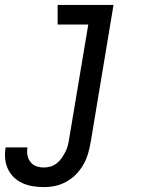

<svg xmlns="http://www.w3.org/2000/svg" viewBox="-75 -540 595 783"><path d="M105 223Q82 223 59.5 219.5Q37 216 17 207Q-3 198 -18.5 183Q-34 168 -43 148.5Q-52 129 -54 106.5Q-56 84 -52 61H37Q34 77 37 93Q40 109 49.5 121Q59 133 73.5 138Q88 143 104 143Q118 143 131.5 139Q145 135 157 125.5Q169 116 177 104Q185 92 191.5 79.5Q198 67 201.5 53.5Q205 40 207 26L285 -440H160V-520H388L295 39Q291 62 284.5 85Q278 108 266 129.5Q254 151 236.5 169.5Q219 188 196.5 200.5Q174 213 151 218Q128 223 105 223Z"/></svg>

Font: Iosevka Curly Slab Medium
Style: Italic
Weight: 500
Italic angle: -9°
Monospace: yes
Designer: Belleve Invis
Foundry: Belleve Invis
Version: Version 22.1.2; ttfautohint (v1.8.4)